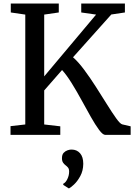

<svg xmlns="http://www.w3.org/2000/svg" viewBox="-20 -763 759 1086"><path d="M575.5 0Q561.5 0 540.5 -28.2Q519.5 -56.5 494 -101.5Q468.5 -146.5 441 -197Q413.5 -247.5 385.2 -293Q357 -338.5 331 -367L230 -251.5V-59L321 -48.5V0H39.5V-49.5L123 -59V-680.5L41 -692.5V-743H312.5V-692.5L230 -680.5V-331L523.5 -680.5L439.5 -692.5V-743H686.5V-692.5L609.5 -681L393 -439Q423 -413 456.2 -368.2Q489.5 -323.5 522.5 -271.8Q555.5 -220 585 -172.8Q614.5 -125.5 637 -94Q659.5 -62.5 671.5 -59.5L719 -48.5V0ZM451 163.5Q450.5 203 434.2 232.8Q418 262.5 398.8 280.5Q379.5 298.5 370.5 302.5H369L338 283L337.5 276.5Q351.5 270 361.2 249.5Q371 229 371 207.5Q371 192 364.2 184.2Q357.5 176.5 350.5 171.5Q343 166 336.8 157Q330.5 148 330.5 131.5Q330.5 111.5 340.2 101.2Q350 91 362.2 87Q374.5 83 382.5 83H385Q414.5 83 432.8 103.8Q451 124.5 451 163.5Z"/></svg>

Font: Merriweather
Style: Regular
Weight: 400
Designer: Eben Sorkin
Foundry: Eben Sorkin
Version: Version 2.100; ttfautohint (v1.7.19-72a1) -l 8 -r 50 -G 200 